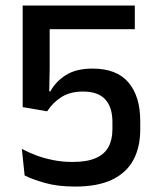

<svg xmlns="http://www.w3.org/2000/svg" viewBox="-20 -659 566 690"><path d="M250 11.5Q187 11.5 140.8 -1.8Q94.5 -15 68.5 -28.5L58.5 -124Q80.5 -112 108.8 -101.2Q137 -90.5 170.2 -83.8Q203.5 -77 241 -77Q292.5 -77 324 -90.8Q355.5 -104.5 369.8 -130.8Q384 -157 384 -194V-221.5Q384 -273 358.5 -301.5Q333 -330 278 -330Q233 -330 201.8 -310.8Q170.5 -291.5 149.5 -259L61.5 -274V-639H464.5V-554H158.5V-414.5L157 -330.5H161Q180 -366 216.8 -389.2Q253.5 -412.5 313 -412.5Q399.5 -412.5 441.8 -362.5Q484 -312.5 484 -224.5V-193Q484 -130.5 459.5 -84.5Q435 -38.5 383.2 -13.5Q331.5 11.5 250 11.5Z"/></svg>

Font: Anek Odia Medium
Style: Regular
Weight: 500
Designer: Yesha Goshar & Mahesh Sahu (Odia), Yesha Goshar (Latin)
Foundry: Ek Type
Version: Version 1.003